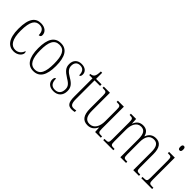

<svg xmlns="http://www.w3.org/2000/svg" viewBox="141 -1711 2691 2691"><g transform="rotate(45 1486.5 -366.0)"><path d="M225 10C311 10 356 -47 356 -85C356 -100 352 -108 346 -114C329 -68 293 -22 228 -22C144 -22 93 -98 93 -264C93 -456 144 -513 222 -513C290 -513 316 -468 316 -401C339 -401 354 -411 354 -438C354 -497 305 -543 223 -543C122 -543 51 -478 51 -263C51 -64 126 10 225 10Z M616 10C733 10 794 -76 794 -267C794 -453 734 -543 619 -543C498 -543 440 -453 440 -267C440 -78 505 10 616 10ZM617 -21C523 -21 481 -107 481 -267C481 -430 518 -512 618 -512C716 -512 752 -432 752 -267C752 -109 717 -21 617 -21Z M1016 10C1102 10 1156 -44 1156 -131C1156 -196 1131 -240 1045 -289C975 -330 941 -364 941 -421C941 -473 967 -513 1027 -513C1085 -513 1115 -478 1115 -403C1135 -403 1144 -420 1144 -449C1144 -500 1104 -542 1029 -542C952 -542 904 -493 904 -418C904 -346 936 -310 1028 -252C1102 -209 1118 -176 1118 -129C1118 -60 1082 -19 1017 -19C945 -19 918 -66 918 -143C901 -143 889 -128 889 -94C889 -45 925 10 1016 10Z M1380 10C1398 10 1418 7 1435 3V-27C1417 -23 1403 -21 1385 -21C1339 -21 1318 -48 1318 -139V-506H1427V-536H1318V-657H1292C1290 -605 1285 -573 1269 -553C1257 -539 1238 -530 1212 -528V-506H1277V-142C1277 -28 1307 10 1380 10Z M1691 10C1758 10 1800 -26 1826 -81H1830L1835 0H1948V-25H1938C1880 -25 1869 -30 1869 -101V-536H1750V-511H1757C1821 -511 1828 -505 1828 -429V-205C1828 -107 1787 -23 1699 -23C1621 -23 1593 -80 1593 -184V-536H1471V-511H1480C1541 -511 1552 -506 1552 -439V-184C1552 -47 1601 10 1691 10Z M1996 0H2196V-25H2189C2128 -25 2118 -30 2118 -99V-331C2118 -425 2154 -510 2238 -510C2307 -510 2335 -461 2335 -361V0H2448V-25H2442C2385 -25 2375 -31 2375 -99V-345C2375 -435 2406 -510 2493 -510C2564 -510 2591 -456 2591 -361V0H2704V-25H2700C2643 -25 2632 -30 2632 -96V-360C2632 -483 2587 -543 2501 -543C2437 -543 2391 -511 2368 -446H2366C2350 -508 2314 -543 2248 -543C2187 -543 2144 -515 2120 -450H2117L2112 -536H2008V-511H2013C2068 -511 2077 -503 2077 -433V-100C2077 -31 2069 -25 2009 -25H1996Z M2854 -654C2871 -654 2883 -664 2883 -698C2883 -732 2871 -742 2854 -742C2837 -742 2825 -732 2825 -698C2825 -664 2837 -654 2854 -654ZM2750 0H2965V-25H2948C2889 -25 2879 -31 2879 -99V-536H2765V-511H2775C2829 -511 2838 -504 2838 -435V-98C2838 -31 2828 -25 2769 -25H2750Z"/></g></svg>

Font: Noto Serif Thai Condensed ExtraLight
Style: Regular
Weight: 200
Width: 3
Designer: Monotype Design Team
Foundry: Monotype Imaging Inc.
Version: Version 2.002